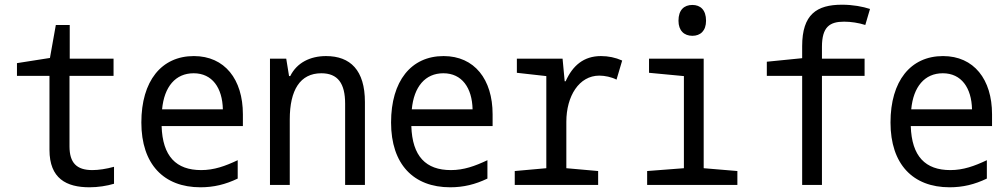

<svg xmlns="http://www.w3.org/2000/svg" viewBox="-20 -785 4280 815"><path d="M360 10C396 10 434 4 464 -5V-77C432 -68 398 -63 372 -63C305 -63 275 -94 275 -164V-463H462V-536H276V-679H217L192 -539L52 -517V-463H190V-149C190 -27 262 10 360 10Z M831 10C887 10 937 -2 989 -27V-105C936 -80 889 -63 834 -63C728 -63 670 -121 666 -250H1011V-300C1011 -448 934 -547 803 -547C665 -547 580 -441 580 -265C580 -88 675 10 831 10ZM926 -321H668C677 -417 725 -474 802 -474C881 -474 924 -412 926 -321Z M1126 0H1210V-278C1210 -403 1254 -474 1344 -474C1414 -474 1445 -431 1445 -345V0H1529V-352C1529 -487 1467 -547 1364 -547C1297 -547 1240 -519 1212 -462H1207L1195 -536H1126Z M1891 10C1947 10 1997 -2 2049 -27V-105C1996 -80 1949 -63 1894 -63C1788 -63 1730 -121 1726 -250H2071V-300C2071 -448 1994 -547 1863 -547C1725 -547 1640 -441 1640 -265C1640 -88 1735 10 1891 10ZM1986 -321H1728C1737 -417 1785 -474 1862 -474C1941 -474 1984 -412 1986 -321Z M2165 0H2519V-59L2384 -71V-268C2384 -377 2438 -464 2524 -464C2547 -464 2576 -458 2597 -447L2621 -528C2592 -541 2562 -547 2531 -547C2458 -547 2411 -507 2381 -440H2377L2368 -536H2174V-476L2299 -462V-71L2165 -59Z M2919 -633C2953 -633 2977 -654 2977 -697C2977 -743 2953 -764 2919 -764C2884 -764 2860 -743 2860 -697C2860 -655 2884 -633 2919 -633ZM2727 0H3110V-59L2967 -71V-536H2735V-476L2883 -462V-71L2727 -59Z M3385 0H3469V-463H3650V-536H3469V-586C3469 -671 3502 -693 3563 -693C3592 -693 3625 -688 3653 -679L3673 -747C3642 -757 3601 -765 3554 -765C3447 -765 3385 -724 3385 -589V-538L3235 -523V-463H3385Z M4011 10C4067 10 4117 -2 4169 -27V-105C4116 -80 4069 -63 4014 -63C3908 -63 3850 -121 3846 -250H4191V-300C4191 -448 4114 -547 3983 -547C3845 -547 3760 -441 3760 -265C3760 -88 3855 10 4011 10ZM4106 -321H3848C3857 -417 3905 -474 3982 -474C4061 -474 4104 -412 4106 -321Z"/></svg>

Font: Noto Sans Mono Condensed
Style: Regular
Weight: 400
Width: 3
Designer: Monotype Design Team
Foundry: Monotype Imaging Inc.
Version: Version 2.014